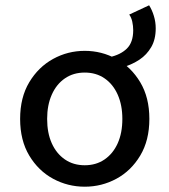

<svg xmlns="http://www.w3.org/2000/svg" viewBox="-20 -693 640 725"><path d="M447 -440 393 -477Q435 -486 459 -509.5Q483 -533 483 -579Q483 -595 479.5 -611Q476 -627 468 -638L543 -673Q554 -656 561 -633Q568 -610 568 -586Q568 -544 551 -515Q534 -486 507 -468Q480 -450 447 -440ZM300 12Q236 12 180.5 -18Q125 -48 90.5 -105.5Q56 -163 56 -244Q56 -325 90.5 -382.5Q125 -440 180.5 -470.5Q236 -501 300 -501Q364 -501 419.5 -470.5Q475 -440 509.5 -382.5Q544 -325 544 -244Q544 -163 509.5 -105.5Q475 -48 419.5 -18Q364 12 300 12ZM300 -69Q343 -69 375 -91Q407 -113 424.5 -152Q442 -191 442 -244Q442 -296 424.5 -335.5Q407 -375 375 -397Q343 -419 300 -419Q257 -419 225 -397Q193 -375 175.5 -335.5Q158 -296 158 -244Q158 -191 175.5 -152Q193 -113 225 -91Q257 -69 300 -69Z"/></svg>

Font: Source Code Pro ExtraLight Medium
Style: Regular
Weight: 500
Monospace: yes
Version: Version 1.018;hotconv 1.0.116;makeotfexe 2.5.65601